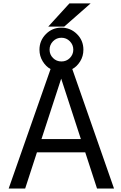

<svg xmlns="http://www.w3.org/2000/svg" viewBox="-20 -1092 704 1114"><path d="M384.8 -754.9Q405.3 -775.4 405.3 -803.7Q405.3 -832 385.3 -852.5Q365.2 -873 336.4 -873Q307.6 -873 287.6 -852.5Q267.6 -832 267.6 -803.7Q267.6 -775.4 287.6 -755.4Q307.6 -735.4 336.4 -735.4Q365.2 -735.4 384.8 -754.9ZM194.3 -208 126 2H30.3L273.4 -691.4Q247.1 -705.1 228 -735.8Q209 -766.6 209 -803.7Q209 -856.4 246.1 -894Q283.2 -931.6 335.9 -931.6Q388.7 -931.6 426.3 -894.5Q463.9 -857.4 463.9 -803.7Q463.9 -765.6 444.8 -735.4Q425.8 -705.1 399.4 -691.4L641.6 2H543L474.6 -208ZM220.7 -285.2H449.2L335 -635.7ZM352.5 -937.5H259.8L382.8 -1072.3H505.9Z"/></svg>

Font: irohakakuC Regular
Style: Regular
Weight: 400
Designer: [Source Han Sans]
Ryoko NISHIZUKA Ë•øÂ°öÊ∂ºÂ≠ê (kana & ideographs); Paul D. Hunt (Latin, Greek & Cyrillic); Wenlong ZHAN
Version: Version 1.001.20160904